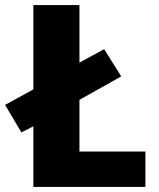

<svg xmlns="http://www.w3.org/2000/svg" viewBox="-34 -734 625 754"><path d="M97 0V-238L50 -214L-14 -322L97 -383V-714H278V-488L375 -541L442 -434L278 -342V-139H537V0Z"/></svg>

Font: Noto Sans Disp ExtBd
Style: Regular
Weight: 800
Designer: Monotype Design Team
Foundry: Monotype Imaging Inc.
Version: Version 2.000;GOOG;noto-source:20170915:90ef993387c0; ttfaut